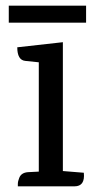

<svg xmlns="http://www.w3.org/2000/svg" viewBox="-20 -658 339 678"><path d="M11 -638H284V-578H11ZM243 0H43V-8Q43 -18 48 -30Q55 -48 78 -50L117 -52V-438L69 -443Q41 -446 41 -491L202 -509V-54L276 -48Q281 0 243 0Z"/></svg>

Font: Karma Medium
Style: Regular
Weight: 500
Designer: Joana Correia
Foundry: Indian Type Foundry
Version: Version 1.202;PS 1.0;hotconv 1.0.78;makeotf.lib2.5.61930; tt